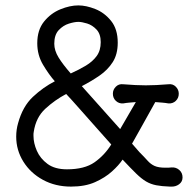

<svg xmlns="http://www.w3.org/2000/svg" viewBox="-20 -674 706 711"><path d="M616 -54Q632 -55 644 -44.5Q656 -34 656 -17Q656 -1 643 8.5Q630 18 613 17H609Q579 16 558.5 12Q538 8 521 -2Q504 -12 484 -31.5Q464 -51 434 -83Q420 -62 394.5 -39Q369 -16 332 0.5Q295 17 243 17Q185 17 139 -8Q93 -33 66.5 -75.5Q40 -118 40 -168Q40 -194 47 -218Q64 -280 102 -315.5Q140 -351 183 -373Q161 -398 139.5 -434Q118 -470 118 -514Q118 -563 143 -594Q168 -625 203.5 -639.5Q239 -654 270 -654Q299 -654 333 -640.5Q367 -627 391.5 -596.5Q416 -566 416 -516Q416 -473 397.5 -444Q379 -415 348.5 -394Q318 -373 283 -355L425 -196L483 -296Q471 -295 459 -294Q447 -293 436 -291Q420 -290 409 -300.5Q398 -311 398 -327Q398 -342 409 -353Q420 -364 436 -362Q462 -360 481.5 -359Q501 -358 520 -358Q539 -358 559 -359Q579 -360 604 -362Q620 -364 631 -353Q642 -342 642 -327Q642 -311 631 -300.5Q620 -290 604 -291Q593 -293 580.5 -294Q568 -295 555 -296Q544 -276 528 -247.5Q512 -219 496.5 -191Q481 -163 469 -142L496 -111Q515 -92 526.5 -79Q538 -66 552.5 -59.5Q567 -53 592 -53Q597 -53 603 -53Q609 -53 616 -54ZM181 -512Q181 -487 197 -461Q213 -435 242 -402Q273 -416 298 -431Q323 -446 338 -466.5Q353 -487 353 -518Q353 -548 337.5 -564.5Q322 -581 302.5 -587Q283 -593 270 -593Q256 -593 235 -586.5Q214 -580 197.5 -562.5Q181 -545 181 -512ZM228 -47Q293 -47 330 -73Q367 -99 392 -139Q368 -166 335.5 -202.5Q303 -239 273 -273Q243 -307 225 -326Q182 -303 147.5 -271Q113 -239 105 -186Q104 -182 104 -178.5Q104 -175 104 -171Q104 -144 116.5 -115.5Q129 -87 156 -67Q183 -47 228 -47Z"/></svg>

Font: Kiwi Maru
Style: Regular
Weight: 400
Designer: Hiroki-Chan
Version: Version 1.100